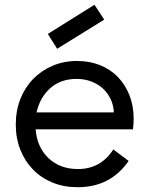

<svg xmlns="http://www.w3.org/2000/svg" viewBox="-20 -769 620 803"><path d="M305 14Q247 14 199.5 -5.5Q152 -25 118 -60Q84 -95 65 -143Q46 -191 46 -248Q46 -306 65 -354.5Q84 -403 118.5 -438.5Q153 -474 200 -494Q247 -514 302 -514Q355 -514 398.5 -496.5Q442 -479 473 -447Q504 -415 521.5 -370.5Q539 -326 539 -272Q539 -251 536 -228H129Q135 -153 183 -107.5Q231 -62 306 -62Q401 -62 454 -144L518 -96Q442 14 305 14ZM300 -439Q234 -439 190.5 -400.5Q147 -362 133 -299H456Q455 -329 442.5 -355Q430 -381 409.5 -399.5Q389 -418 361 -428.5Q333 -439 300 -439ZM416 -687 375 -749 180 -627 219 -565Z"/></svg>

Font: NT Somic
Style: Regular
Weight: 400
Designer: Ravid Balaliev — lead type designer, mastering
Michael Voronin — secret advisor, marketing
Ivan Kovalenko — best boy
Foundry: NT Type
Version: Version 0.7